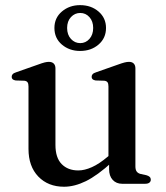

<svg xmlns="http://www.w3.org/2000/svg" viewBox="-20 -716 645 748"><path d="M405 -57V-90.5L402.5 -93V-379.5Q402.5 -390.5 398.8 -395.5Q395 -400.5 386.5 -401.5L352.5 -402.5Q344 -404 340.5 -407.5Q337 -411 337 -416.5Q337 -423 341 -427.2Q345 -431.5 356 -435L440 -464.5Q455 -470 464.8 -472.5Q474.5 -475 482.5 -475Q495 -475 501.2 -468.2Q507.5 -461.5 507.5 -449.5V-68Q507.5 -54.5 512.5 -47.8Q517.5 -41 527 -38.5L550 -33.5Q559 -31 563.2 -26.8Q567.5 -22.5 567.5 -16Q567.5 -9 562 -4.5Q556.5 0 545 0H456Q433 0 419 -15.2Q405 -30.5 405 -57ZM91 -136V-379.5Q91 -390.5 87.2 -395.5Q83.5 -400.5 75 -401.5L41 -402.5Q32.5 -404 29 -407.5Q25.5 -411 25.5 -416.5Q25.5 -423 29.5 -427.2Q33.5 -431.5 44.5 -435L128.5 -464.5Q144.5 -470.5 154 -472.8Q163.5 -475 170 -475Q183 -475 189.5 -468.2Q196 -461.5 196 -449.5V-151.5Q196 -101.5 220.2 -76.8Q244.5 -52 285 -52Q309.5 -52 338 -64.8Q366.5 -77.5 399.5 -105.5L421 -123.5L440 -104.5L418 -85.5Q359 -32 314.5 -10.2Q270 11.5 229.5 11.5Q167.5 11.5 129.2 -28.2Q91 -68 91 -136ZM292 -517.5Q250.5 -517.5 221.2 -542.2Q192 -567 192 -607Q192 -646.5 221.2 -671.2Q250.5 -696 292 -696Q335 -696 364 -671Q393 -646 393 -607Q393 -567.5 364 -542.5Q335 -517.5 292 -517.5ZM292.5 -665.5Q271.5 -665.5 256.5 -649.5Q241.5 -633.5 241.5 -607Q241.5 -580.5 256.5 -564.2Q271.5 -548 292.5 -548Q314 -548 328.5 -564.5Q343 -581 343 -607Q343 -633 328.5 -649.2Q314 -665.5 292.5 -665.5Z"/></svg>

Font: Fraunces 17pt
Style: Regular
Weight: 400
Version: Version 1.000;[b76b70a41]